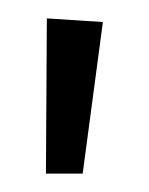

<svg xmlns="http://www.w3.org/2000/svg" viewBox="-20 -788 162 209"><path d="M92 -764 70 -599H30L31 -768Z"/></svg>

Font: Fira Sans Condensed Light
Style: Regular
Weight: 300
Width: 3
Designer: bBox Type GmbH & Carrois Corporate GbR & Edenspiekermann AG
Foundry: bBox Type GmbH & Carrois Corporate GbR & Edenspiekermann AG
Version: Version 4.301